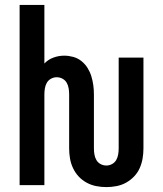

<svg xmlns="http://www.w3.org/2000/svg" viewBox="-20 -755 665 783"><path d="M414 8Q393 8 372.5 4Q352 0 333.5 -10Q315 -20 301 -35Q287 -50 278 -69Q269 -88 265.5 -108.5Q262 -129 262 -150V-370Q262 -382 260 -394.5Q258 -407 252 -417.5Q246 -428 235 -434Q224 -440 211 -440Q199 -440 188 -434Q177 -428 171 -417.5Q165 -407 163 -394.5Q161 -382 161 -370V0H60V-735H161V-496Q176 -512 197.5 -520Q219 -528 242 -528Q260 -528 278.5 -523Q297 -518 312 -506Q327 -494 337 -478Q347 -462 352.5 -444Q358 -426 360.5 -407.5Q363 -389 363 -370V-150Q363 -138 365 -125.5Q367 -113 373 -102.5Q379 -92 390 -86Q401 -80 414 -80Q426 -80 437 -86Q448 -92 454 -102.5Q460 -113 462 -125.5Q464 -138 464 -150V-520H565V-150Q565 -129 561.5 -108.5Q558 -88 549.5 -69Q541 -50 526.5 -35Q512 -20 494 -10Q476 0 455 4Q434 8 414 8Z"/></svg>

Font: Zed Sans Semibold
Style: Regular
Weight: 600
Designer: Belleve Invis
Foundry: Belleve Invis
Version: Version 1.0.0; ttfautohint (v1.8.4)